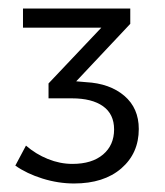

<svg xmlns="http://www.w3.org/2000/svg" viewBox="-20 -718 388 451"><path d="M306 -415Q306 -358 265 -322.5Q224 -287 154 -287Q117 -287 80 -298.5Q43 -310 16 -329L41 -376Q64 -356 92.5 -344.5Q121 -333 150 -333Q196 -333 222 -355Q248 -377 248 -414Q248 -450 222 -468.5Q196 -487 149 -487H94V-522L218 -653H34V-698H286V-662L159 -527L182 -525Q238 -522 272 -493Q306 -464 306 -415Z"/></svg>

Font: Kalaa
Style: Regular
Weight: 400
Version: Version 1.20 June 5, 2016